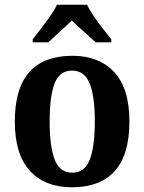

<svg xmlns="http://www.w3.org/2000/svg" viewBox="-20 -786 613 816"><path d="M285 10Q172 10 107.5 -59.5Q43 -129 43 -270Q43 -411 105 -480Q167 -549 288 -549Q400 -549 465 -480Q530 -411 530 -270Q530 -129 468 -59.5Q406 10 285 10ZM287 -52Q340 -52 361.5 -107.5Q383 -163 383 -270Q383 -377 361 -431.5Q339 -486 286 -486Q233 -486 212 -431.5Q191 -377 191 -270Q191 -163 212.5 -107.5Q234 -52 287 -52ZM119 -619Q134 -638 154 -664Q174 -690 193 -717Q212 -744 222 -766H350Q360 -744 378.5 -717Q397 -690 417.5 -664Q438 -638 453 -619V-606H387Q375 -617 356.5 -633.5Q338 -650 318.5 -667.5Q299 -685 285 -699Q264 -678 234 -651Q204 -624 185 -606H119Z"/></svg>

Font: Noto Serif Devanagari SemiCondensed
Style: Bold
Weight: 700
Width: 4
Designer: Universal Thirst, Indian Type Foundry and the Monotype Design Team
Foundry: Monotype Imaging Inc.
Version: Version 2.004; ttfautohint (v1.8.4.7-5d5b)